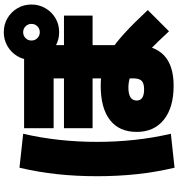

<svg xmlns="http://www.w3.org/2000/svg" viewBox="17 -912 965 1040"><g transform="rotate(-90 500.0 -392.5)"><path d="M555 65Q437 65 371 12Q305 -41 305 -135Q305 -230 369.5 -280Q434 -330 555 -330Q607 -330 651 -318.5Q695 -307 740.5 -278.5Q786 -250 840 -200.5Q894 -151 965 -75L850 40Q789 -26 745 -68.5Q701 -111 667 -135.5Q633 -160 604 -170Q575 -180 545 -180Q475 -180 475 -135Q475 -95 535 -95Q569 -95 582 -108.5Q595 -122 595 -155V-585H325V-745H775V-585V-145Q775 -40 720 12.5Q665 65 555 65ZM325 -374V-529H935V-374ZM845 -555Q804 -555 769.5 -575Q735 -595 715 -629.5Q695 -664 695 -705Q695 -747 715 -781Q735 -815 769.5 -835Q804 -855 845 -855Q887 -855 921 -835Q955 -815 975 -781Q995 -747 995 -705Q995 -664 975 -629.5Q955 -595 921 -575Q887 -555 845 -555ZM845 -660Q864 -660 877 -673Q890 -686 890 -705Q890 -724 877 -737Q864 -750 845 -750Q826 -750 813 -737Q800 -724 800 -705Q800 -686 813 -673Q826 -660 845 -660ZM111 70Q87 -32 76 -135Q65 -238 65 -350Q65 -462 76 -565Q87 -668 111 -770L295 -750Q273 -656 262 -555Q251 -454 251 -350Q251 -246 262 -145Q273 -44 295 50Z"/></g></svg>

Font: M PLUS 1 Thin Black
Style: Regular
Weight: 900
Version: Version 1.001